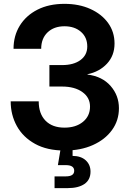

<svg xmlns="http://www.w3.org/2000/svg" viewBox="-20 -759 660 983"><path d="M311.5 11.7Q221.2 11.7 159.4 -22.5Q97.7 -56.6 66.2 -113.8Q34.7 -170.9 34.7 -240.2H178.2Q178.2 -176.8 213.1 -141.1Q248 -105.5 310.1 -105.5Q368.2 -105.5 404.5 -135Q440.9 -164.6 440.9 -213.4Q440.9 -259.8 401.6 -287.8Q362.3 -315.9 297.9 -315.9H232.9V-425.8H297.9Q356.9 -425.8 391.8 -451.4Q426.8 -477.1 426.8 -521Q426.8 -567.9 394.3 -596.2Q361.8 -624.5 310.1 -624.5Q256.3 -624.5 223.6 -593.3Q190.9 -562 190.9 -509.3H49.3Q49.3 -575.7 81.3 -627.7Q113.3 -679.7 171.9 -709.5Q230.5 -739.3 310.1 -739.3Q384.8 -739.3 442.6 -713.1Q500.5 -687 533.4 -641.4Q566.4 -595.7 566.4 -536.1Q566.4 -474.6 527.8 -433.1Q489.3 -391.6 427.7 -378.9V-377.4Q503.9 -367.7 546.4 -318.8Q588.9 -270 588.9 -205.1Q588.9 -142.1 553.5 -93.3Q518.1 -44.4 455.6 -16.4Q393.1 11.7 311.5 11.7ZM259.3 204.1V144H316.9Q359.9 144 359.9 115.2Q359.9 86.4 316.9 86.4H276.4L294.4 -21.5H351.6V39.1Q395 39.6 419.2 62Q443.4 84.5 443.4 119.6Q443.4 161.6 412.4 182.9Q381.3 204.1 327.1 204.1Z"/></svg>

Font: Inter Display
Style: Bold
Weight: 700
Designer: Rasmus Andersson
Foundry: rsms
Version: Version 4.001;git-9221beed3